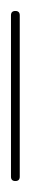

<svg xmlns="http://www.w3.org/2000/svg" viewBox="-20 -330 56 350"><path d="M0 -8H16V-302H0ZM8 -16Q4 -16 2 -14Q0 -12 0 -8Q0 -4 2 -2Q4 0 8 0Q12 0 14 -2Q16 -4 16 -8Q16 -12 14 -14Q12 -16 8 -16ZM8 -310Q4 -310 2 -308Q0 -306 0 -302Q0 -298 2 -296Q4 -294 8 -294Q12 -294 14 -296Q16 -298 16 -302Q16 -306 14 -308Q12 -310 8 -310Z"/></svg>

Font: Wavefont ExtraLight
Style: Regular
Weight: 250
Version: Version 3.004;gftools[0.9.33]